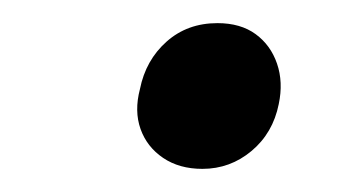

<svg xmlns="http://www.w3.org/2000/svg" viewBox="-20 -447 296 166"><path d="M155 -301Q135 -301 121 -310.5Q107 -320 101.5 -335.5Q96 -351 101 -370Q106 -395 124 -411Q142 -427 168 -427Q188 -427 201 -417.5Q214 -408 219.5 -392Q225 -376 221 -357Q216 -332 197.5 -316.5Q179 -301 155 -301Z"/></svg>

Font: Ysabeau Infant SemiBold
Style: Italic
Weight: 600
Italic angle: -12°
Designer: Christian Thalmann (Catharsis Fonts)
Version: Version 2.002; featfreeze: ss01,ss02,lnum